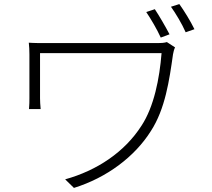

<svg xmlns="http://www.w3.org/2000/svg" viewBox="-20 -873 1040 940"><path d="M797 -667C785 -663 767 -662 753 -662H218C177 -662 145 -662 121 -664C123 -645 124 -628 124 -607V-392C124 -378 124 -360 122 -339H179C177 -360 176 -378 176 -392V-613H771C761 -488 734 -351 673 -258C590 -128 454 -38 299 5L342 47C503 -3 640 -106 719 -232C789 -340 809 -480 827 -607C828 -615 833 -634 837 -641ZM817 -840C841 -806 870 -758 889 -715L932 -730C912 -771 881 -821 858 -853ZM696 -814C719 -780 749 -729 767 -689L810 -705C790 -743 760 -795 738 -828Z"/></svg>

Font: Source Han Sans SC Light
Style: Regular
Weight: 300
Designer: Ryoko NISHIZUKA (kana & ideographs); Paul D. Hunt (Latin, Greek & Cyrillic); Wenlong ZHANG (bopomofo); Sandoll Communica
Foundry: Adobe Systems Incorporated
Version: Version 1.004;PS 1.004;hotconv 1.0.82;makeotf.lib2.5.63406